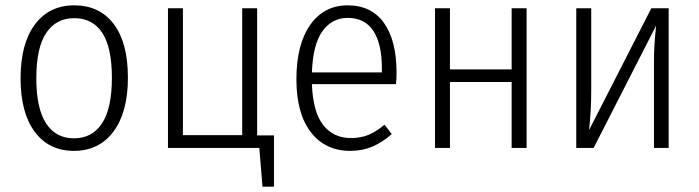

<svg xmlns="http://www.w3.org/2000/svg" viewBox="-20 -554 2618 719"><path d="M459 -263Q459 -134 405 -61.5Q351 11 257 11Q163 11 110 -60.5Q57 -132 57 -261Q57 -390 110.5 -462Q164 -534 258 -534Q353 -534 406 -464Q459 -394 459 -263ZM116 -261Q116 -148 152.5 -92Q189 -36 257 -36Q325 -36 362 -92Q399 -148 399 -263Q399 -376 363 -431Q327 -486 258 -486Q190 -486 153 -430.5Q116 -375 116 -261Z M1006 -47V145H963L951 0H609V-523H665V-48H887V-523H943V-47Z M1463 -239H1148Q1152 -134 1190.5 -85.5Q1229 -37 1294 -37Q1331 -37 1360 -49Q1389 -61 1420 -87L1447 -52Q1412 -21 1374.5 -5Q1337 11 1292 11Q1198 11 1144 -59Q1090 -129 1090 -257Q1090 -387 1141.5 -460.5Q1193 -534 1282 -534Q1371 -534 1418 -468Q1465 -402 1465 -281Q1465 -259 1463 -239ZM1410 -299Q1410 -390 1378 -438.5Q1346 -487 1282 -487Q1224 -487 1188 -438Q1152 -389 1148 -283H1410Z M1896 -247H1665V0H1609V-523H1665V-294H1896V-523H1952V0H1896Z M2484 0H2429V-329Q2429 -383 2437 -458L2203 0H2138V-523H2194V-212Q2194 -139 2186 -67L2419 -523H2484Z"/></svg>

Font: Fira Sans Condensed Light
Style: Regular
Weight: 300
Width: 3
Designer: bBox Type GmbH & Carrois Corporate GbR & Edenspiekermann AG
Foundry: bBox Type GmbH & Carrois Corporate GbR & Edenspiekermann AG
Version: Version 4.301